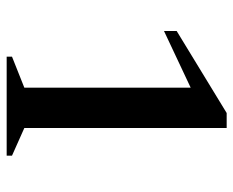

<svg xmlns="http://www.w3.org/2000/svg" viewBox="-82 -618 700 576"><g transform="rotate(90 268.0 -330.0)"><path d="M150 0V-16L243 -53V-552L73 -472V-510L319 -660H364V-53L447 -16V0Z"/></g></svg>

Font: Spectral SemiBold
Style: Regular
Weight: 600
Designer: Jean-Baptiste Levee
Foundry: Production Type
Version: Version 2.001